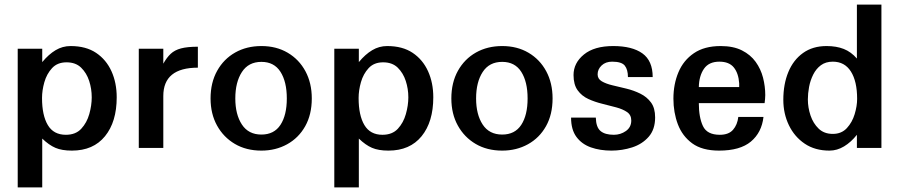

<svg xmlns="http://www.w3.org/2000/svg" viewBox="-20 -648 3939 841"><path d="M381.8 -221.7Q381.8 -186.5 371.1 -148.4Q360.4 -110.4 335.9 -84Q311.5 -57.6 268.6 -57.6Q214.8 -57.6 189.5 -100.1Q164.1 -142.6 164.1 -218.8Q164.1 -252 174.3 -288.1Q184.6 -324.2 208 -349.6Q231.4 -375 271.5 -375Q311.5 -375 335.4 -351.6Q359.4 -328.1 370.6 -293.5Q381.8 -258.8 381.8 -221.7ZM491.2 -221.7Q491.2 -285.2 468.3 -335.9Q445.3 -386.7 400.9 -416.5Q356.4 -446.3 289.1 -446.3Q253.9 -446.3 223.6 -428.2Q193.4 -410.2 165 -376V-434.6H57.6V172.9H165V-41Q194.3 -12.7 222.7 -0.5Q251 11.7 294.9 11.7Q388.7 11.7 439.9 -51.3Q491.2 -114.3 491.2 -221.7Z M846.7 -351.6V-443.4Q800.8 -443.4 772.9 -436Q745.1 -428.7 727.5 -412.1Q710 -395.5 695.3 -369.1V-434.6H587.9V0H695.3V-227.5Q695.3 -351.6 846.7 -351.6Z M1236.3 -216.8Q1236.3 -143.6 1208.5 -101.1Q1180.7 -58.6 1125 -58.6Q1068.4 -58.6 1039.6 -102.5Q1010.7 -146.5 1010.7 -216.8Q1010.7 -288.1 1039.6 -332.5Q1068.4 -377 1125 -377Q1180.7 -377 1208.5 -333.5Q1236.3 -290 1236.3 -216.8ZM1345.7 -216.8Q1345.7 -284.2 1317.9 -335.9Q1290 -387.7 1240.2 -417Q1190.4 -446.3 1125 -446.3Q1060.5 -446.3 1010.3 -418Q960 -389.6 931.2 -337.9Q902.3 -286.1 902.3 -216.8Q902.3 -149.4 930.7 -98.1Q959 -46.9 1008.8 -17.6Q1058.6 11.7 1125 11.7Q1187.5 11.7 1237.8 -16.1Q1288.1 -43.9 1316.9 -95.2Q1345.7 -146.5 1345.7 -216.8Z M1768.6 -221.7Q1768.6 -186.5 1757.8 -148.4Q1747.1 -110.4 1722.7 -84Q1698.2 -57.6 1655.3 -57.6Q1601.6 -57.6 1576.2 -100.1Q1550.8 -142.6 1550.8 -218.8Q1550.8 -252 1561 -288.1Q1571.3 -324.2 1594.7 -349.6Q1618.2 -375 1658.2 -375Q1698.2 -375 1722.2 -351.6Q1746.1 -328.1 1757.3 -293.5Q1768.6 -258.8 1768.6 -221.7ZM1877.9 -221.7Q1877.9 -285.2 1855 -335.9Q1832 -386.7 1787.6 -416.5Q1743.2 -446.3 1675.8 -446.3Q1640.6 -446.3 1610.4 -428.2Q1580.1 -410.2 1551.8 -376V-434.6H1444.3V172.9H1551.8V-41Q1581.1 -12.7 1609.4 -0.5Q1637.7 11.7 1681.6 11.7Q1775.4 11.7 1826.7 -51.3Q1877.9 -114.3 1877.9 -221.7Z M2291 -216.8Q2291 -143.6 2263.2 -101.1Q2235.4 -58.6 2179.7 -58.6Q2123 -58.6 2094.2 -102.5Q2065.4 -146.5 2065.4 -216.8Q2065.4 -288.1 2094.2 -332.5Q2123 -377 2179.7 -377Q2235.4 -377 2263.2 -333.5Q2291 -290 2291 -216.8ZM2400.4 -216.8Q2400.4 -284.2 2372.6 -335.9Q2344.7 -387.7 2294.9 -417Q2245.1 -446.3 2179.7 -446.3Q2115.2 -446.3 2064.9 -418Q2014.6 -389.6 1985.8 -337.9Q1957 -286.1 1957 -216.8Q1957 -149.4 1985.4 -98.1Q2013.7 -46.9 2063.5 -17.6Q2113.3 11.7 2179.7 11.7Q2242.2 11.7 2292.5 -16.1Q2342.8 -43.9 2371.6 -95.2Q2400.4 -146.5 2400.4 -216.8Z M2849.6 -133.8Q2849.6 -174.8 2831.5 -199.2Q2813.5 -223.6 2784.7 -237.8Q2755.9 -252 2723.6 -259.8Q2691.4 -267.6 2662.6 -274.4Q2633.8 -281.2 2615.7 -292Q2597.7 -302.7 2597.7 -322.3Q2597.7 -344.7 2615.2 -361.3Q2632.8 -377.9 2661.1 -377.9Q2703.1 -377.9 2716.8 -360.4Q2730.5 -342.8 2730.5 -310.5H2838.9Q2838.9 -381.8 2793.9 -414.1Q2749 -446.3 2666 -446.3Q2583 -446.3 2537.6 -409.2Q2492.2 -372.1 2492.2 -319.3Q2492.2 -277.3 2510.3 -252.4Q2528.3 -227.5 2557.1 -214.4Q2585.9 -201.2 2618.2 -193.4Q2650.4 -185.5 2679.2 -177.7Q2708 -169.9 2726.6 -157.2Q2745.1 -144.5 2745.1 -120.1Q2745.1 -90.8 2721.7 -74.2Q2698.2 -57.6 2668.9 -57.6Q2629.9 -57.6 2610.4 -74.2Q2590.8 -90.8 2589.8 -132.8H2481.4Q2481.4 -80.1 2504.9 -48.3Q2528.3 -16.6 2568.4 -2.4Q2608.4 11.7 2658.2 11.7Q2705.1 11.7 2749 -2.4Q2793 -16.6 2821.3 -48.8Q2849.6 -81.1 2849.6 -133.8Z M3217.8 -266.6H3041Q3042 -315.4 3063.5 -346.7Q3085 -377.9 3130.9 -377.9Q3173.8 -377.9 3194.3 -352.5Q3214.8 -327.1 3217.8 -283.2Q3217.8 -276.4 3217.8 -266.6ZM3324.2 -135.7H3213.9Q3210 -101.6 3190.9 -79.6Q3171.9 -57.6 3132.8 -57.6Q3077.1 -57.6 3059.1 -95.7Q3041 -133.8 3041 -196.3H3329.1Q3330.1 -205.1 3331.1 -213.9Q3332 -222.7 3332 -231.4Q3332 -269.5 3322.3 -307.6Q3312.5 -345.7 3290 -377Q3267.6 -408.2 3230 -427.2Q3192.4 -446.3 3136.7 -446.3Q3065.4 -446.3 3019.5 -415Q2973.6 -383.8 2951.7 -331.5Q2929.7 -279.3 2929.7 -215.8Q2929.7 -155.3 2949.2 -103.5Q2968.8 -51.8 3012.2 -20Q3055.7 11.7 3129.9 11.7Q3221.7 11.7 3269 -27.8Q3316.4 -67.4 3324.2 -135.7Z M3734.4 -214.8Q3734.4 -183.6 3723.6 -147.9Q3712.9 -112.3 3689.5 -86.9Q3666 -61.5 3627.9 -61.5Q3589.8 -61.5 3565.9 -84.5Q3542 -107.4 3530.3 -142.1Q3518.6 -176.8 3518.6 -212.9Q3518.6 -238.3 3523.9 -267.1Q3529.3 -295.9 3542 -321.3Q3554.7 -346.7 3575.7 -362.3Q3596.7 -377.9 3627.9 -377.9Q3679.7 -377.9 3707 -335Q3734.4 -292 3734.4 -214.8ZM3840.8 0V-627.9H3733.4V-391.6Q3708 -420.9 3675.8 -433.6Q3643.6 -446.3 3600.6 -446.3Q3540 -446.3 3497.6 -416Q3455.1 -385.7 3433.1 -332.5Q3411.1 -279.3 3411.1 -210.9Q3411.1 -150.4 3435.5 -99.6Q3460 -48.8 3504.9 -18.6Q3549.8 11.7 3613.3 11.7Q3646.5 11.7 3677.2 -6.8Q3708 -25.4 3733.4 -57.6V0Z"/></svg>

Font: Namkio Khamti
Style: Bold
Weight: 700
Designer: Debbi Hosken
Foundry: SIL International
Version: Version 3.917